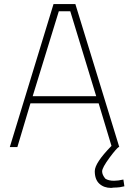

<svg xmlns="http://www.w3.org/2000/svg" viewBox="-20 -720 631 940"><path d="M524 200Q489 200 466.5 179.5Q444 159 444 118Q444 78 525 -5H526L463 -214H129L65 0H28L242 -700H349L564 0H561Q549 8 517 51Q480 101 480 119Q480 136 496 155Q512 165 538 165Q558 165 584 159L589 192Q565 198 551 198Q536 198 524 200ZM451 -249 324 -665H268L140 -249Z"/></svg>

Font: Storia Sans Thin
Style: Regular
Weight: 100
Designer: Accademia di Belle Arti di Urbino and others
Foundry: Accademia di Belle Arti di Urbino and others.
Version: Version 60.001;May 25, 2020;FontCreator 12.0.0.2522 64-bit